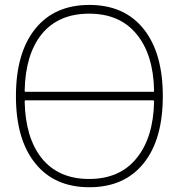

<svg xmlns="http://www.w3.org/2000/svg" viewBox="-20 -785 732 794"><path d="M82 -410.2Q82 -405.3 85.9 -405.3H613.3Q617.2 -405.3 617.2 -410.2Q614.3 -559.6 544.9 -643.6Q475.6 -728.5 348.6 -728.5Q221.7 -728.5 152.3 -643.6Q85 -559.6 82 -410.2ZM85.9 -370.1Q82 -370.1 82 -365.2Q85 -215.8 152.3 -130.9Q221.7 -44.9 348.6 -44.9Q475.6 -44.9 544.9 -130.9Q614.3 -215.8 617.2 -365.2Q617.2 -370.1 613.3 -370.1ZM126 -109.4Q45.9 -208 45.9 -387.2Q45.9 -566.4 125.5 -665.5Q205.1 -764.6 349.6 -764.6Q494.1 -764.6 573.7 -665.5Q653.3 -566.4 653.3 -387.2Q653.3 -208 573.7 -109.4Q494.1 -10.7 349.6 -10.7Q205.1 -10.7 126 -109.4Z"/></svg>

Font: Gen Jyuu Gothic ExtraLight
Style: Regular
Weight: 100
Designer: [Source Han Sans]
Ryoko NISHIZUKA  (kana & ideographs); Paul D. Hunt (Latin, Greek & Cyrillic); Wenlong ZHANG  (bopomofo
Version: Version 1.002.20150607